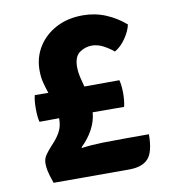

<svg xmlns="http://www.w3.org/2000/svg" viewBox="-76 -715 691 780"><g transform="rotate(-10 270.0 -325.0)"><path d="M82.5 0Q70.5 -34 67 -51.5Q63.5 -69 63.5 -82Q63.5 -102.5 74.2 -117.5Q85 -132.5 97.5 -146.5L109.5 -159.5Q125.5 -176.5 137.8 -198.8Q150 -221 150 -251.5Q150 -253.5 150 -254.5L69 -254Q63.5 -275.5 63.5 -309Q63.5 -343 69 -364L125 -363.5Q117.5 -385 111.5 -408.2Q105.5 -431.5 105.5 -459.5Q105.5 -513 132.2 -556Q159 -599 206.5 -624.2Q254 -649.5 317 -649.5Q367 -649.5 411.8 -630.8Q456.5 -612 491.5 -581Q485.5 -553.5 465.5 -524.8Q445.5 -496 420.5 -482Q402 -497.5 378.8 -509.8Q355.5 -522 331.5 -522Q304.5 -522 281.2 -505.8Q258 -489.5 258 -445.5Q258 -425.5 262.8 -405.5Q267.5 -385.5 273.5 -363.5L418 -364Q421 -353.5 422.5 -338.5Q424 -323.5 424 -309.5Q424 -295.5 422.5 -280Q421 -264.5 418 -254L288.5 -254.5Q286 -219.5 267.8 -185.2Q249.5 -151 219 -122L221.5 -119.5Q262 -125 309 -126Q356 -127 408.5 -127H498Q498 -55 473.5 -27.5Q449 0 394.5 0Z"/></g></svg>

Font: Signika SC
Style: Bold
Weight: 700
Designer: Anna Giedryś
Foundry: Anna Giedryś
Version: Version 2.000; ttfautohint (v1.8.3) -l 8 -r 50 -G 200 -x 9 -